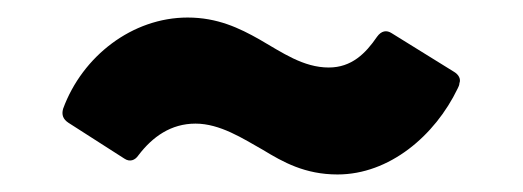

<svg xmlns="http://www.w3.org/2000/svg" viewBox="-20 -400 597 219"><path d="M365 -201C424 -201 476 -245 502 -299C503 -301 504 -303 504 -305C506 -310 503 -315 498 -318L427 -362C421 -366 415 -365 410 -358C397 -339 381 -323 355 -323C326 -323 302 -340 276 -355C253 -368 228 -380 194 -380C131 -380 74 -336 52 -276C50 -269 52 -264 58 -260L122 -219C128 -215 134 -217 138 -223C154 -244 175 -259 203 -259C231 -259 257 -242 280 -229C303 -215 328 -201 365 -201Z"/></svg>

Font: Barlow Semi Condensed
Style: Bold
Weight: 700
Width: 4
Designer: Jeremy Tribby
Foundry: Tribby Type
Version: Version 1.422;hotconv 1.0.109;makeotfexe 2.5.65596